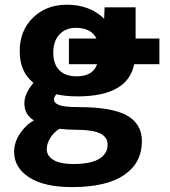

<svg xmlns="http://www.w3.org/2000/svg" viewBox="-20 -554 713 804"><path d="M268.6 -285.2V-392.6H383.8Q363.3 -436.5 297.9 -437.5Q254.9 -437.5 229 -409.7Q203.1 -381.8 203.1 -334Q203.1 -285.2 228.5 -259.8Q253.9 -234.4 300.8 -234.4Q369.1 -234.4 386.7 -285.2ZM430.7 51.8Q430.7 20.5 399.9 4.9Q369.1 -10.7 291 -10.7Q265.6 -10.7 228.5 -14.6Q205.1 0 190.4 23.9Q175.8 47.9 175.8 70.3Q175.8 98.6 203.6 115.7Q231.4 132.8 287.1 132.8Q359.4 132.8 395 111.3Q430.7 89.8 430.7 51.8ZM416 -475.6 418 -523.4H547.9V-392.6H647.5V-285.2H542Q514.6 -150.4 304.7 -150.4Q254.9 -150.4 215.8 -159.2Q206.1 -147.5 206.1 -137.7Q206.1 -122.1 228 -113.8Q250 -105.5 309.6 -105.5Q449.2 -105.5 511.7 -70.3Q574.2 -35.2 574.2 37.1Q574.2 127.9 500 178.7Q425.8 229.5 281.2 229.5Q166 229.5 102.5 189Q39.1 148.4 39.1 82Q39.1 42 64 4.9Q88.9 -32.2 122.1 -49.8Q82 -74.2 82 -121.1Q82 -162.1 120.1 -207Q62.5 -252.9 62.5 -339.8Q62.5 -425.8 118.2 -480Q173.8 -534.2 259.8 -534.2Q356.4 -534.2 416 -475.6Z"/></svg>

Font: Gen Shin Gothic Bold
Style: Bold
Weight: 700
Designer: [Source Han Sans]
Ryoko NISHIZUKA  (kana & ideographs); Paul D. Hunt (Latin, Greek & Cyrillic); Wenlong ZHANG  (bopomofo
Version: Version 1.002.20150607